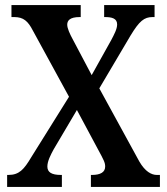

<svg xmlns="http://www.w3.org/2000/svg" viewBox="-20 -734 656 754"><path d="M8 0H223V-47H219C182 -47 166 -58 166 -80C166 -101 179 -126 191 -148L282 -302L364 -149C388 -105 393 -95 393 -80C393 -58 375 -47 341 -47H337V0H608V-47H596C575 -47 550 -60 527 -100L370 -387L493 -595C527 -651 546 -667 579 -667H587V-714H389V-667H392C419 -667 440 -662 440 -638C440 -620 428 -598 417 -577L340 -439L266 -579C254 -601 244 -623 244 -637C244 -653 254 -667 293 -667H297V-714H25V-667H36C72 -667 90 -651 109 -614L251 -354L103 -117C74 -68 55 -47 13 -47H8Z"/></svg>

Font: Noto Serif Tamil Condensed SemiBold
Style: Italic
Weight: 600
Width: 3
Italic angle: -12°
Designer: Indian Type Foundry, Tom Grace, and the Monotype Design Team
Foundry: Monotype Imaging Inc.
Version: Version 2.003